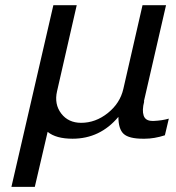

<svg xmlns="http://www.w3.org/2000/svg" viewBox="-20 -520 677 738"><path d="M533.2 -130.9 534.2 -129.9Q525.4 -96.2 532.2 -75.7Q539.1 -55.2 565.9 -55.2H571.8Q603.5 -56.6 628.9 -64L613.8 0Q573.2 13.2 536.1 13.2H529.8Q475.6 13.2 455.3 -5.4Q435.1 -23.9 435.1 -70.8Q364.7 13.2 258.8 13.2Q195.3 13.2 163.1 -13.2L113.8 198.2H23.9L185.1 -500H274.9L199.2 -168.9Q188 -119.6 215.3 -83.7Q242.7 -47.9 292 -47.9Q347.2 -47.9 394.3 -85.4Q441.4 -123 454.1 -178.2L527.8 -500H618.2Z"/></svg>

Font: Perun
Style: Italic
Weight: 400
Italic angle: -12°
Foundry: Stefan Peev, Context Ltd
Version: Version 001.000